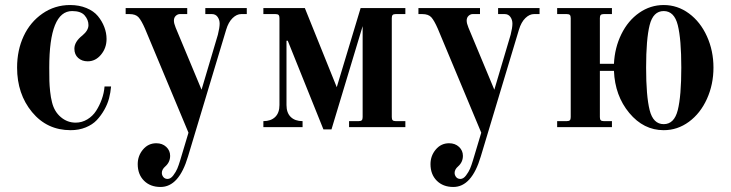

<svg xmlns="http://www.w3.org/2000/svg" viewBox="-20 -506 2907 764"><path d="M48 -237Q48 -306 74 -362Q100 -418 149 -452Q198 -486 259 -486Q295 -486 324 -474Q353 -462 369.5 -442Q386 -422 395 -398.5Q404 -375 404 -351Q404 -315 382 -288.5Q360 -262 329 -262Q306 -262 291 -275.5Q276 -289 276 -312Q276 -340 308 -365Q332 -385 332 -406Q332 -427 317 -444.5Q302 -462 267 -462Q176 -462 176 -237Q176 -201 176.5 -183.5Q177 -166 179.5 -142Q182 -118 187 -99Q196 -62 222 -40Q248 -18 281 -18Q306 -18 327.5 -31Q349 -44 362.5 -65Q376 -86 385 -111Q394 -136 396 -162H422Q420 -138 414 -115Q408 -92 395 -69Q382 -46 365 -28Q348 -10 321 1Q294 12 261 12Q167 12 107.5 -60Q48 -132 48 -237Z M480 -450V-474H725V-450H696Q687 -450 679.5 -443Q672 -436 672 -424Q672 -413 679 -396L782 -149L847 -368Q854 -396 854 -412Q854 -427 846 -438.5Q838 -450 823 -450H797V-474H962V-450H940Q922 -450 905.5 -434Q889 -418 880 -388L728 117Q692 238 619 238Q578 238 553 213Q528 188 528 147Q528 114 549 89Q570 64 602 64Q626 64 641.5 78.5Q657 93 657 114Q657 139 638 156Q624 168 624 182Q624 191 630 198.5Q636 206 647 206Q659 206 669.5 192Q680 178 685.5 165Q691 152 697 132L730 22L557 -392Q543 -424 531.5 -437Q520 -450 495 -450Z M1028 0V-24Q1058 -24 1075 -40.5Q1092 -57 1092 -88V-434Q1092 -443 1088.5 -446.5Q1085 -450 1076 -450H1028V-474H1193L1320 -159L1415 -474H1593V-450H1555Q1546 -450 1542.5 -446.5Q1539 -443 1539 -434V-40Q1539 -31 1542.5 -27.5Q1546 -24 1555 -24H1593V0H1369V-24H1407Q1416 -24 1419.5 -27.5Q1423 -31 1423 -40V-402L1299 9H1267L1125 -344H1120V-88Q1120 -57 1137 -40.5Q1154 -24 1184 -24V0Z M1645 -450V-474H1890V-450H1861Q1852 -450 1844.5 -443Q1837 -436 1837 -424Q1837 -413 1844 -396L1947 -149L2012 -368Q2019 -396 2019 -412Q2019 -427 2011 -438.5Q2003 -450 1988 -450H1962V-474H2127V-450H2105Q2087 -450 2070.5 -434Q2054 -418 2045 -388L1893 117Q1857 238 1784 238Q1743 238 1718 213Q1693 188 1693 147Q1693 114 1714 89Q1735 64 1767 64Q1791 64 1806.5 78.5Q1822 93 1822 114Q1822 139 1803 156Q1789 168 1789 182Q1789 191 1795 198.5Q1801 206 1812 206Q1824 206 1834.5 192Q1845 178 1850.5 165Q1856 152 1862 132L1895 22L1722 -392Q1708 -424 1696.5 -437Q1685 -450 1660 -450Z M2565 -406Q2551 -350 2551 -237Q2551 -124 2565 -68Q2579 -12 2621 -12Q2663 -12 2677 -68Q2691 -124 2691 -237Q2691 -350 2677 -406Q2663 -462 2621 -462Q2579 -462 2565 -406ZM2197 0V-24H2235Q2244 -24 2247.5 -27.5Q2251 -31 2251 -40V-434Q2251 -443 2247.5 -446.5Q2244 -450 2235 -450H2197V-474H2415V-450H2383Q2374 -450 2370.5 -446.5Q2367 -443 2367 -434V-252H2423Q2426 -316 2452.5 -370Q2479 -424 2523.5 -455Q2568 -486 2621 -486Q2676 -486 2721.5 -452.5Q2767 -419 2793 -361.5Q2819 -304 2819 -237Q2819 -170 2793 -112.5Q2767 -55 2721.5 -21.5Q2676 12 2621 12Q2541 12 2484 -56.5Q2427 -125 2423 -224H2367V-40Q2367 -31 2370.5 -27.5Q2374 -24 2383 -24H2415V0Z"/></svg>

Font: Old Standard TT
Style: Bold
Weight: 700
Designer: Alexey Kryukov <alexios@thessalonica.org.ru>
Version: Version 2.2